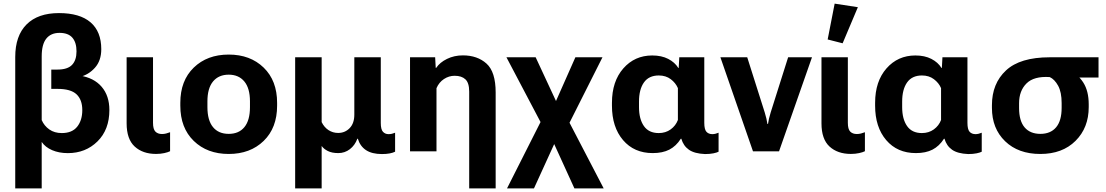

<svg xmlns="http://www.w3.org/2000/svg" viewBox="-20 -829 6059 1052"><path d="M63.5 203.1V-516.6Q63.5 -633.1 125.6 -695.2Q187.7 -757.3 303.2 -757.3Q417.2 -757.3 476.1 -706.7Q534.9 -656 534.9 -559.6Q534.9 -496.6 500.2 -457.9Q465.6 -419.2 416.3 -407.2V-415Q494.4 -403.1 536.9 -353.6Q579.3 -304.2 579.3 -226.1Q579.3 -118.7 514.2 -54.3Q449 10 351.8 10Q303.5 10 265.7 -6.2Q228 -22.5 208.5 -51.3V203.1ZM318.6 -99.9Q375.2 -99.9 403.1 -135Q430.9 -170.2 430.9 -225.6Q430.9 -282.5 399.3 -312.3Q367.7 -342 295.4 -342H261V-447.8H294.4Q350.1 -447.8 374.6 -473.4Q399.2 -499 399.2 -547.6Q399.2 -596.7 376.3 -622.8Q353.5 -648.9 306.2 -648.9Q259 -648.9 233.8 -617.6Q208.5 -586.2 208.5 -520V-170.9Q222.2 -139.4 250.4 -119.6Q278.6 -99.9 318.6 -99.9Z M835 14.4Q762.2 14.4 718 -26.1Q673.8 -66.7 673.8 -153.3V-515.1H818.4V-156.2Q818.4 -121.3 831.4 -108Q844.5 -94.7 867.7 -94.7Q878.9 -94.7 890.1 -97.5Q901.4 -100.3 911.9 -104.5V-0.5Q900.6 5.4 879.9 9.9Q859.1 14.4 835 14.4Z M968 -250V-265.6Q968 -387.2 1041.6 -458.6Q1115.2 -530 1233.2 -530Q1351.1 -530 1424.7 -458.6Q1498.3 -387.2 1498.3 -265.6V-250Q1498.3 -128.4 1424.7 -56.9Q1351.1 14.6 1233.2 14.6Q1115.2 14.6 1041.6 -56.9Q968 -128.4 968 -250ZM1116.5 -273.7V-241.9Q1116.5 -169.9 1146.9 -132.7Q1177.2 -95.5 1233.2 -95.5Q1289.1 -95.5 1319.3 -132.7Q1349.6 -169.9 1349.6 -241.9V-273.7Q1349.6 -345.5 1318.7 -382.7Q1287.8 -419.9 1233.2 -419.9Q1178.2 -419.9 1147.3 -382.7Q1116.5 -345.5 1116.5 -273.7Z M1597.2 203.1V-515.1H1742.4V-159.9Q1756.3 -131.6 1779.9 -116.1Q1803.5 -100.6 1832.8 -100.6Q1870.4 -100.6 1895.9 -127Q1921.4 -153.3 1921.4 -200.9V-515.1H2066.4V-155.3Q2066.4 -119.4 2078.5 -106.7Q2090.6 -94 2108.6 -94Q2118.9 -94 2127.6 -96.1Q2136.2 -98.1 2144.8 -101.8V2.2Q2133.5 8.1 2115.2 11.6Q2096.9 15.1 2072.8 15.1Q2018.1 15.1 1985.6 -6.3Q1953.1 -27.8 1940.7 -68.8H1938Q1924.8 -33 1897 -11.6Q1869.1 9.8 1833.7 9.8Q1798.6 9.8 1776 -1.7Q1753.4 -13.2 1742.4 -29.3V203.1Z M2550.8 203.1V-326.9Q2550.8 -375 2530 -394.4Q2509.3 -413.8 2470.9 -413.8Q2439.7 -413.8 2412.6 -396Q2385.5 -378.2 2371.6 -345.9V0H2226.6V-515.1H2364.3L2367.4 -457.3H2370.1Q2389.9 -487.1 2429.3 -506.3Q2468.8 -525.6 2516.1 -525.6Q2595.5 -525.6 2645.6 -480.6Q2695.8 -435.5 2695.8 -322.3V203.1Z M3127.2 203.1 2974.1 -132.6H2956.3L2754.9 -515.1H2915L3059.1 -205.1H3075.2L3287.6 203.1ZM2758.1 203.1 2969.2 -214.8H2999.5L3132.6 -515.1H3281L3091.8 -139.2H3062L2905.8 203.1Z M3556.4 9.8Q3454.3 9.8 3393.7 -61.4Q3333 -132.6 3333 -249.8V-265.6Q3333 -383.3 3395.3 -454.2Q3457.5 -525.1 3553.7 -525.1Q3604.7 -525.1 3641.2 -506.3Q3677.7 -487.5 3696.5 -456.8H3698.7L3701.9 -515.1H3838.9V-156Q3838.9 -119.9 3850.7 -106.9Q3862.5 -94 3883.3 -94Q3891.1 -94 3900.3 -96.2Q3909.4 -98.4 3917.2 -101.8V2.2Q3909.2 6.8 3889.5 11Q3869.9 15.1 3842.8 15.1Q3785.2 12.7 3754.8 -8.5Q3724.4 -29.8 3713.1 -68.8H3710.4Q3684.3 -28.1 3647.5 -9.2Q3610.6 9.8 3556.4 9.8ZM3589.4 -99.9Q3627 -99.9 3654.7 -120Q3682.4 -140.1 3694.3 -171.6V-346.2Q3682.1 -374.8 3655.2 -395.1Q3628.2 -415.5 3589.6 -415.5Q3535.2 -415.5 3508.2 -377.2Q3481.2 -338.9 3481.2 -272.5V-241.9Q3481.2 -176.8 3508.1 -138.3Q3534.9 -99.9 3589.4 -99.9Z M3927.2 -515.1H4074.2L4170.2 -212.6Q4175.8 -194.1 4179.3 -179Q4182.9 -163.8 4184.8 -149.9H4188Q4189.9 -163.8 4193.4 -178.8Q4196.8 -193.8 4202.6 -212.6L4298.3 -515.1H4429L4248.5 0H4105.7Z M4642.1 14.4Q4569.3 14.4 4525.1 -26.1Q4481 -66.7 4481 -153.3V-515.1H4625.5V-156.2Q4625.5 -121.3 4638.5 -108Q4651.6 -94.7 4674.8 -94.7Q4686 -94.7 4697.3 -97.5Q4708.5 -100.3 4719 -104.5V-0.5Q4707.8 5.4 4687 9.9Q4666.3 14.4 4642.1 14.4ZM4596.9 -591.8 4514.9 -612.8 4553.2 -809.1 4680.4 -789.6Z M4998.3 9.8Q4896.2 9.8 4835.6 -61.4Q4774.9 -132.6 4774.9 -249.8V-265.6Q4774.9 -383.3 4837.2 -454.2Q4899.4 -525.1 4995.6 -525.1Q5046.6 -525.1 5083.1 -506.3Q5119.6 -487.5 5138.4 -456.8H5140.6L5143.8 -515.1H5280.8V-156Q5280.8 -119.9 5292.6 -106.9Q5304.4 -94 5325.2 -94Q5333 -94 5342.2 -96.2Q5351.3 -98.4 5359.1 -101.8V2.2Q5351.1 6.8 5331.4 11Q5311.8 15.1 5284.7 15.1Q5227.1 12.7 5196.7 -8.5Q5166.3 -29.8 5155 -68.8H5152.3Q5126.2 -28.1 5089.4 -9.2Q5052.5 9.8 4998.3 9.8ZM5031.2 -99.9Q5068.8 -99.9 5096.6 -120Q5124.3 -140.1 5136.2 -171.6V-346.2Q5124 -374.8 5097 -395.1Q5070.1 -415.5 5031.5 -415.5Q4977.1 -415.5 4950.1 -377.2Q4923.1 -338.9 4923.1 -272.5V-241.9Q4923.1 -176.8 4950 -138.3Q4976.8 -99.9 5031.2 -99.9Z M5680.1 14.6Q5559.3 14.6 5487.2 -55.1Q5415 -124.8 5415 -237.8V-252.9Q5415 -371.3 5492.1 -443.2Q5569.1 -515.1 5731.4 -515.1H5999V-404.3H5833.5V-446.8Q5885.3 -423.8 5915.3 -377.1Q5945.3 -330.3 5945.3 -257.4V-242.2Q5945.3 -129.2 5873.1 -57.3Q5801 14.6 5680.1 14.6ZM5680.4 -95.5Q5736.3 -95.5 5766.6 -131.5Q5796.9 -167.5 5796.9 -238.3V-264.2Q5796.9 -324.2 5777.6 -359.4Q5758.3 -394.5 5731.7 -406.7Q5645 -412.4 5604.4 -371.9Q5563.7 -331.5 5563.7 -263.2V-237.3Q5563.7 -166.5 5594.1 -131Q5624.5 -95.5 5680.4 -95.5Z"/></svg>

Font: RobotoFlex
Style: Regular
Weight: 400
Designer: Berlow after Robertson
Foundry: Google
Version: Version 2.136